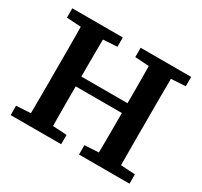

<svg xmlns="http://www.w3.org/2000/svg" viewBox="-139 -849 1087 1034"><g transform="rotate(30 404.5 -332.0)"><path d="M35 0V-58L168 -66H215L349 -58V0ZM123 0Q124 -51 124.5 -101.5Q125 -152 125 -203.5Q125 -255 125 -306V-358Q125 -409 125 -460Q125 -511 124.5 -562Q124 -613 123 -664H263Q262 -613 261.5 -561.5Q261 -510 261 -458.5Q261 -407 261 -355V-320Q261 -264 261 -210.5Q261 -157 261.5 -105Q262 -53 263 0ZM197 -309V-370H612V-309ZM460 0V-58L593 -66H640L774 -58V0ZM546 0Q547 -52 547.5 -104Q548 -156 548 -210Q548 -264 548 -320V-355Q548 -406 548 -458Q548 -510 547.5 -561.5Q547 -613 546 -664H685Q685 -614 684.5 -563Q684 -512 684 -461Q684 -410 684 -358V-306Q684 -256 684 -204.5Q684 -153 684.5 -102Q685 -51 685 0ZM35 -606V-664H349V-606L215 -598H168ZM460 -606V-664H774V-606L640 -598H593Z"/></g></svg>

Font: Source Serif 4 SemiBold
Style: Regular
Weight: 600
Designer: Frank Grießhammer
Foundry: Adobe Systems Incorporated
Version: Version 4.004;hotconv 1.0.116;makeotfexe 2.5.65601